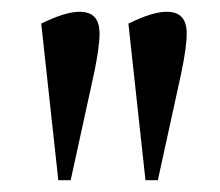

<svg xmlns="http://www.w3.org/2000/svg" viewBox="-20 -787 374 326"><path d="M248 -481C248 -481 288 -664 288 -664C288 -664 288 -664 288 -664C294 -693 297 -715 297 -730C297 -730 297 -730 297 -730C297 -755 286 -767 263 -767C263 -767 263 -767 263 -767C246 -767 225 -760 198 -747C198 -747 227 -481 227 -481C227 -481 248 -481 248 -481ZM100 -481C100 -481 140 -664 140 -664C140 -664 140 -664 140 -664C146 -693 149 -715 149 -730C149 -730 149 -730 149 -730C149 -755 138 -767 115 -767C115 -767 115 -767 115 -767C98 -767 77 -760 50 -747C50 -747 79 -481 79 -481C79 -481 100 -481 100 -481Z"/></svg>

Font: Abril Fatface Utterance
Style: Regular
Weight: 500
Designer: Veronika Burian, Jos Scaglione
Foundry: TypeTogether
Version: ""